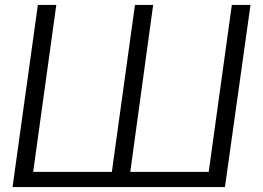

<svg xmlns="http://www.w3.org/2000/svg" viewBox="-20 -761 1071 781"><path d="M134 -741 31 0H895L999 -741H923L829 -62H510L603 -741H529L435 -62H115L209 -741Z"/></svg>

Font: Cheyenne Sans Light
Style: Italic
Weight: 300
Italic angle: -8.13011°
Designer: The Public Sans project authors (U.S. Web Design System), Libre Franklin designed by Pablo Impallari and Rodrigo Fuenzal
Foundry: The Cheyenne Sans Project Authors
Version: Version 2.007